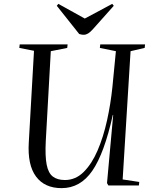

<svg xmlns="http://www.w3.org/2000/svg" viewBox="-20 -960 797 994"><path d="M615 -31 701 -18 699 0H541L534 -12L566 -365H564Q520 -166 458 -76Q396 14 299 14Q211 14 166.5 -46Q122 -106 129 -222L156 -697L80 -712L82 -730H330L328 -712L243 -695L217 -230Q213 -152 221.5 -108Q230 -64 253.5 -46Q277 -28 316 -28Q371 -28 413 -69.5Q455 -111 485 -180.5Q515 -250 534 -336Q553 -422 562 -510L580 -695L497 -712L499 -730H731L729 -712L656 -695ZM274 -930 282 -940 419 -864 561 -940 569 -930 462 -810Q448 -794 436.5 -787Q425 -780 414 -780Q405 -780 400 -781.5Q395 -783 390 -784Z"/></svg>

Font: Literata 72pt
Style: Italic
Weight: 400
Italic angle: -2°
Designer: Latin by Veronika Burian and Jose Scaglione. Greek by Irene Vlachou. Cyrillic by Vera Evstafieva
Foundry: TypeTogether
Version: Version 3.002